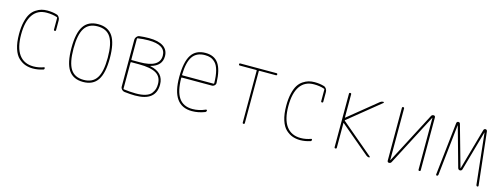

<svg xmlns="http://www.w3.org/2000/svg" viewBox="-18 -1128 4535 1735"><g transform="rotate(15 2250.0 -260.0)"><path d="M281.2 9.8Q243.2 9.8 210.4 -1.5Q177.7 -12.7 147 -40.5Q116.2 -68.4 98.1 -124Q80.1 -179.7 80.1 -259.8Q80.1 -324.2 91.8 -373.5Q103.5 -422.9 122.1 -452.1Q140.6 -481.4 167.5 -499Q194.3 -516.6 219.2 -523.4Q244.1 -530.3 273.4 -530.3Q322.3 -530.3 361.3 -518.6Q376 -514.6 385.3 -501Q394.5 -487.3 394.5 -470.7V-379.9Q394.5 -370.1 384.8 -370.1Q375 -370.1 375 -379.9V-488.3Q375 -493.2 370.1 -495.1Q328.1 -509.8 273.4 -509.8Q188.5 -509.8 144 -446.3Q99.6 -382.8 99.6 -259.8Q99.6 -136.7 146 -73.2Q192.4 -9.8 281.2 -9.8Q328.1 -9.8 376 -27.3Q379.9 -28.3 382.3 -26.4Q384.8 -24.4 384.8 -19.5Q384.8 -8.8 376 -5.9Q326.2 9.8 281.2 9.8Z M872.1 -450.2Q834 -509.8 750 -509.8Q666 -509.8 627.9 -450.2Q589.8 -390.6 589.8 -259.8Q589.8 -128.9 627.9 -69.3Q666 -9.8 750 -9.8Q834 -9.8 872.1 -69.3Q910.2 -128.9 910.2 -259.8Q910.2 -390.6 872.1 -450.2ZM886.2 -55.2Q842.8 9.8 750 9.8Q657.2 9.8 613.8 -55.2Q570.3 -120.1 570.3 -260.3Q570.3 -400.4 613.8 -465.3Q657.2 -530.3 750 -530.3Q842.8 -530.3 886.2 -465.3Q929.7 -400.4 929.7 -260.3Q929.7 -120.1 886.2 -55.2Z M1120.1 -269.5V-27.3Q1120.1 -21.5 1125 -21.5Q1180.7 -13.7 1235.8 -13.2Q1291 -12.7 1328.6 -24.9Q1366.2 -37.1 1382.3 -59.1Q1398.4 -81.1 1404.3 -100.6Q1410.2 -120.1 1410.2 -146.5Q1410.2 -214.8 1358.9 -245.1Q1307.6 -275.4 1197.3 -275.4H1125Q1120.1 -274.4 1120.1 -269.5ZM1120.1 -493.2V-299.8Q1120.1 -294.9 1125 -294.9H1197.3Q1386.7 -294.9 1385.7 -406.2Q1385.7 -506.8 1225.6 -506.8Q1175.8 -506.8 1125 -499Q1120.1 -499 1120.1 -493.2ZM1135.7 0Q1121.1 -2 1110.4 -13.7Q1099.6 -25.4 1099.6 -40V-478.5Q1099.6 -493.2 1109.4 -505.9Q1119.1 -518.6 1133.8 -521.5Q1178.7 -527.3 1225.6 -527.3Q1313.5 -527.3 1359.9 -496.1Q1406.2 -464.8 1406.2 -406.2Q1406.2 -315.4 1302.7 -288.1Q1300.8 -288.1 1300.8 -286.1Q1300.8 -285.2 1302.7 -285.2Q1429.7 -259.8 1429.7 -146.5Q1429.7 6.8 1236.3 6.8Q1193.4 6.8 1135.7 0Z M1753.9 -509.8Q1675.8 -509.8 1638.7 -456.5Q1601.6 -403.3 1598.6 -286.1Q1598.6 -280.3 1604.5 -280.3H1893.6Q1898.4 -280.3 1899.4 -285.2Q1898.4 -356.4 1885.7 -403.3Q1873 -450.2 1851.1 -472.2Q1829.1 -494.1 1806.6 -502Q1784.2 -509.8 1753.9 -509.8ZM1768.6 9.8Q1578.1 9.8 1579.1 -259.8Q1579.1 -399.4 1621.1 -464.8Q1663.1 -530.3 1753.9 -530.3Q1835.9 -530.3 1875.5 -473.6Q1915 -417 1918.9 -294.9Q1919.9 -281.2 1909.2 -270.5Q1898.4 -259.8 1883.8 -259.8H1604.5Q1599.6 -259.8 1598.6 -255.9Q1599.6 -129.9 1641.1 -69.8Q1682.6 -9.8 1768.6 -9.8Q1828.1 -9.8 1887.7 -36.1Q1891.6 -38.1 1895.5 -36.1Q1899.4 -34.2 1899.4 -30.3Q1899.4 -19.5 1888.7 -13.7Q1829.1 9.8 1768.6 9.8Z M2081.1 -500Q2071.3 -500 2071.3 -509.8Q2071.3 -519.5 2081.1 -519.5H2418.9Q2428.7 -519.5 2428.7 -509.8Q2428.7 -500 2418.9 -500H2264.6Q2259.8 -500 2259.8 -495.1V-9.8Q2259.8 0 2250 0Q2240.2 0 2240.2 -9.8V-495.1Q2240.2 -500 2235.4 -500Z M2781.2 9.8Q2743.2 9.8 2710.4 -1.5Q2677.7 -12.7 2647 -40.5Q2616.2 -68.4 2598.1 -124Q2580.1 -179.7 2580.1 -259.8Q2580.1 -324.2 2591.8 -373.5Q2603.5 -422.9 2622.1 -452.1Q2640.6 -481.4 2667.5 -499Q2694.3 -516.6 2719.2 -523.4Q2744.1 -530.3 2773.4 -530.3Q2822.3 -530.3 2861.3 -518.6Q2876 -514.6 2885.3 -501Q2894.5 -487.3 2894.5 -470.7V-379.9Q2894.5 -370.1 2884.8 -370.1Q2875 -370.1 2875 -379.9V-488.3Q2875 -493.2 2870.1 -495.1Q2828.1 -509.8 2773.4 -509.8Q2688.5 -509.8 2644 -446.3Q2599.6 -382.8 2599.6 -259.8Q2599.6 -136.7 2646 -73.2Q2692.4 -9.8 2781.2 -9.8Q2828.1 -9.8 2876 -27.3Q2879.9 -28.3 2882.3 -26.4Q2884.8 -24.4 2884.8 -19.5Q2884.8 -8.8 2876 -5.9Q2826.2 9.8 2781.2 9.8Z M3099.6 -9.8V-509.8Q3099.6 -519.5 3109.9 -519.5Q3120.1 -519.5 3120.1 -509.8V-293Q3120.1 -292 3121.1 -292H3123L3390.6 -509.8Q3403.3 -519.5 3418.9 -519.5Q3422.9 -519.5 3424.3 -515.6Q3425.8 -511.7 3422.9 -509.8L3127 -269.5Q3124 -266.6 3127 -263.7L3427.7 -9.8Q3429.7 -7.8 3428.7 -3.9Q3427.7 0 3423.8 0Q3410.2 0 3397.5 -9.8L3123 -241.2Q3122.1 -242.2 3121.1 -242.2Q3120.1 -242.2 3120.1 -241.2V-9.8Q3120.1 0 3109.9 0Q3099.6 0 3099.6 -9.8Z M3610.4 0Q3595.7 0 3594.7 -15.6V-509.8Q3594.7 -519.5 3605 -519.5Q3615.2 -519.5 3615.2 -509.8V-27.3Q3615.2 -26.4 3616.2 -26.4Q3617.2 -26.4 3617.2 -27.3L3867.2 -505.9Q3874 -519.5 3889.6 -519.5Q3904.3 -519.5 3905.3 -503.9V-9.8Q3905.3 0 3895 0Q3884.8 0 3884.8 -9.8V-493.2Q3884.8 -494.1 3883.8 -494.1Q3882.8 -494.1 3882.8 -493.2L3632.8 -13.7Q3626 0 3610.4 0Z M4058.6 0Q4054.7 0 4051.8 -2.9Q4048.8 -5.9 4049.8 -9.8L4104.5 -504.9Q4105.5 -510.7 4109.9 -515.1Q4114.3 -519.5 4120.1 -519.5Q4135.7 -519.5 4138.7 -505.9L4247.1 -121.1H4248H4249L4357.4 -505.9Q4361.3 -519.5 4376 -519.5Q4381.8 -519.5 4386.2 -515.1Q4390.6 -510.7 4391.6 -504.9L4446.3 -9.8Q4447.3 -5.9 4444.3 -2.9Q4441.4 0 4437.5 0Q4428.7 0 4425.8 -9.8L4374 -486.3L4373 -487.3L4372.1 -486.3L4267.6 -115.2Q4262.7 -100.6 4248 -100.1Q4233.4 -99.6 4227.5 -115.2L4124 -486.3L4123 -487.3L4122.1 -486.3L4070.3 -9.8Q4067.4 0 4058.6 0Z"/></g></svg>

Font: Rounded Mgen+ 1mn thin
Style: Regular
Weight: 100
Designer: [Source Han Sans]
Ryoko NISHIZUKA  (kana & ideographs); Paul D. Hunt (Latin, Greek & Cyrillic); Wenlong ZHANG  (bopomofo
Version: Version 1.059.20150602